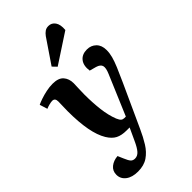

<svg xmlns="http://www.w3.org/2000/svg" viewBox="-313 -878 1187 1187"><g transform="rotate(-45 280.5 -284.5)"><path d="M329 53Q307 102 282 142Q257 182 222 206Q187 230 134 230Q84 230 54.5 207.5Q25 185 25 149Q25 115 50 95Q75 75 112 72L128 109Q140 138 150 149Q160 160 178 160Q200 160 217 141Q234 122 253 80L290 0H264Q220 0 192 -14.5Q164 -29 142 -65Q90 -150 90 -341Q90 -360 91 -384.5Q92 -409 92 -425Q92 -455 68 -455Q58 -455 42 -451Q26 -447 12 -441L-4 -492Q10 -499 35 -507.5Q60 -516 88.5 -522Q117 -528 144 -528Q195 -528 217 -502.5Q239 -477 239 -438Q239 -421 237.5 -397.5Q236 -374 236 -343Q236 -270 243.5 -208Q251 -146 270 -98Q279 -77 287.5 -70.5Q296 -64 308 -64H321L432 -326Q448 -363 443 -382.5Q438 -402 408 -411L364 -423Q357 -472 379 -500Q401 -528 444 -528Q480 -528 504 -504.5Q528 -481 528 -439Q528 -412 520.5 -384Q513 -356 497.5 -319Q482 -282 457 -227ZM323 -766Q334 -781 347 -790Q360 -799 378 -799Q406 -799 422.5 -775.5Q439 -752 435 -707L241 -580L215 -607Z"/></g></svg>

Font: Literata 36pt
Style: Bold Italic
Weight: 700
Italic angle: -2°
Designer: Latin by Veronika Burian and Jose Scaglione. Greek by Irene Vlachou. Cyrillic by Vera Evstafieva
Foundry: TypeTogether
Version: Version 3.002